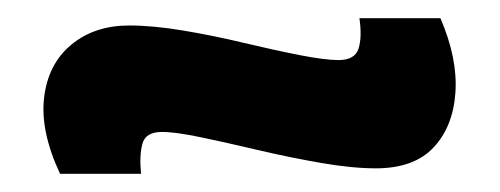

<svg xmlns="http://www.w3.org/2000/svg" viewBox="-20 -428 549 211"><path d="M393 -243Q367 -243 332.5 -249Q298 -255 264 -263Q230 -271 201.5 -277Q173 -283 158 -283Q140 -283 136.5 -270Q133 -257 135 -237H46Q24 -284 28.5 -321Q33 -358 58.5 -379Q84 -400 122 -400Q148 -400 181 -394.5Q214 -389 247.5 -381Q281 -373 309 -367.5Q337 -362 352 -362Q370 -362 374 -374.5Q378 -387 375 -408H464Q483 -364 480.5 -326.5Q478 -289 456.5 -266Q435 -243 393 -243Z"/></svg>

Font: Bricolage Grotesque 28pt
Style: Bold
Weight: 700
Designer: Mathieu Triay
Foundry: Atelier Triay
Version: Version 1.000;gftools[0.9.30]